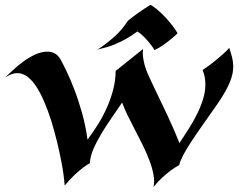

<svg xmlns="http://www.w3.org/2000/svg" viewBox="-45 -728 993 777"><path d="M882.8 -534.2Q889.6 -513.7 894.3 -495.6Q898.9 -477.5 898.9 -458Q898.9 -443.8 895.5 -428Q892.1 -412.1 884.3 -393.3Q876.5 -374.5 863.5 -352.1Q850.6 -329.6 831.1 -301.8Q798.3 -255.4 772.5 -218.5Q746.6 -181.6 727.5 -152.3Q708.5 -123 696.5 -100.3Q684.6 -77.6 680.2 -60.1Q663.6 -50.8 646 -38.1Q630.9 -26.9 612.5 -10.3Q594.2 6.3 576.2 28.8Q581.1 6.3 576.2 -20.8Q571.3 -47.9 560.3 -77.1Q549.3 -106.4 534.2 -137.5Q519 -168.5 503.2 -198.7Q487.3 -229 472.9 -258.1Q458.5 -287.1 449.2 -313Q429.7 -283.7 407.2 -251.7Q384.8 -219.7 365.5 -187.5Q346.2 -155.3 333 -124.8Q319.8 -94.2 318.8 -67.9Q305.2 -60.5 289.1 -47.9Q274.9 -37.1 256.3 -19.8Q237.8 -2.4 216.8 22.9Q212.9 -24.4 203.9 -71Q194.8 -117.7 185.5 -155.8Q174.3 -199.7 162.1 -240.2Q148.9 -281.2 134 -316.2Q119.1 -351.1 102.3 -377Q85.4 -402.8 66.2 -417.5Q46.9 -432.1 24.9 -432.1Q12.7 -432.1 0.7 -427.5Q-11.2 -422.9 -24.9 -414.1Q-8.3 -430.2 12 -448.5Q32.2 -466.8 54.7 -482.7Q77.1 -498.5 100.8 -508.8Q124.5 -519 147.9 -519Q163.6 -519 176.8 -511.7Q189.9 -504.4 199.2 -488.8Q208.5 -472.7 224.1 -440.2Q239.7 -407.7 256.3 -364.5Q272.9 -321.3 287.4 -269.5Q301.8 -217.8 309.1 -163.1Q332.5 -193.8 353.3 -227.5Q374 -261.2 389.4 -296.6Q404.8 -332 413.8 -368.4Q422.9 -404.8 422.9 -440.9L534.2 -529.8Q531.7 -516.6 533.4 -501.7Q535.2 -486.8 538.1 -474.1Q541.5 -459 546.9 -444.8Q550.8 -433.6 560.1 -413.6Q569.3 -393.6 581.5 -367.9Q593.8 -342.3 607.9 -313Q622.1 -283.7 635.7 -254.4Q649.4 -225.1 661.1 -197.8Q672.9 -170.4 681.2 -148.9Q699.7 -176.8 718.5 -206.3Q737.3 -235.8 752.2 -265.9Q767.1 -295.9 776.6 -326.2Q786.1 -356.4 786.1 -386.2Q786.1 -400.4 783.7 -415Q781.2 -429.7 774.9 -444.8Q802.2 -462.9 822.3 -479.2Q842.3 -495.6 856 -507.8Q872.1 -522 882.8 -534.2ZM673.3 -592.8Q668.5 -588.4 659.4 -580.3Q650.4 -572.3 638.2 -562.5Q626 -552.7 611.3 -542.7Q596.7 -532.7 580.1 -525.4Q576.2 -532.7 567.6 -544.2Q559.1 -555.7 548.8 -567.1Q538.6 -578.6 528.1 -587.9Q517.6 -597.2 510.3 -600.6Q496.1 -589.4 480.2 -579.6Q464.4 -569.8 448.7 -562Q433.1 -554.2 418.5 -548.1Q403.8 -542 392.1 -538.6L350.1 -527.3Q386.7 -551.8 418 -579.6Q449.2 -607.4 472.2 -643.6Q494.1 -661.6 515.6 -676.8Q537.1 -691.9 564 -708.5Q574.7 -702.6 586.9 -692.9Q599.1 -683.1 610.8 -671.6Q622.6 -660.2 633.5 -647.7Q644.5 -635.3 652.8 -624.3Q661.1 -613.3 666.7 -604.7Q672.4 -596.2 673.3 -592.8Z"/></svg>

Font: Eagle Lake
Style: Regular
Weight: 400
Designer: Astigmatic (AOETI)
Foundry: Astigmatic (AOETI)
Version: Version 1.000